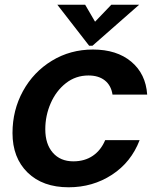

<svg xmlns="http://www.w3.org/2000/svg" viewBox="-20 -783 661 814"><path d="M33 -219Q33 -316 77.5 -397Q122 -478 200 -525.5Q278 -573 374 -573Q475 -573 536.5 -521.5Q598 -470 604 -382H457Q451 -421 424.5 -442Q398 -463 355 -463Q301 -463 259.5 -430.5Q218 -398 195 -345.5Q172 -293 172 -235Q172 -172 204 -135.5Q236 -99 291 -99Q339 -99 373.5 -122.5Q408 -146 426 -189H572Q536 -95 454.5 -42Q373 11 271 11Q161 11 97 -51.5Q33 -114 33 -219ZM372 -589H358L223 -763H341L383 -691L452 -763H570Z"/></svg>

Font: Open Sauce One
Style: Bold Italic
Weight: 700
Italic angle: -10°
Designer: Alfredo Marco Pradil
Foundry: Creative Sauce Fz LLC
Version: Version 1.477